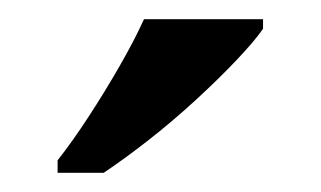

<svg xmlns="http://www.w3.org/2000/svg" viewBox="-20 -786 334 200"><path d="M40 -619Q55 -638 72 -664Q89 -690 104.5 -717Q120 -744 130 -766H254V-756Q245 -743 226 -723Q207 -703 183 -681Q159 -659 134 -639.5Q109 -620 88 -606H40Z"/></svg>

Font: Noto Serif Khojki Medium
Style: Regular
Weight: 500
Version: Version 2.003